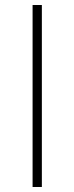

<svg xmlns="http://www.w3.org/2000/svg" viewBox="-20 -746 297 766"><path d="M110 0H147V-726H110Z"/></svg>

Font: Harano Aji Gothic ExtraLight
Style: Regular
Weight: 250
Foundry: Masamichi Hosoda
Version: HaranoAjiGothic-ExtraLight version 20230610;ttx 4.39.4